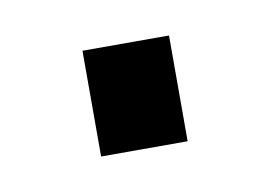

<svg xmlns="http://www.w3.org/2000/svg" viewBox="-30 -143 250 177"><g transform="rotate(-10 94.5 -54.5)"><path d="M54 -5V-104H135V-5Z"/></g></svg>

Font: Marvel
Style: Bold
Weight: 700
Designer: Carolina Trebol
Foundry: Carolina Trebol
Version: Version 1.001